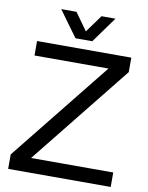

<svg xmlns="http://www.w3.org/2000/svg" viewBox="-97 -977 806 1047"><g transform="rotate(10 305.5 -454.0)"><path d="M465.8 -633.8H56.2V-713.9H578.1V-633.8L134.8 -80.1H589.8V0H22V-80.1ZM259.8 -765.1 155.8 -908.2H240.2L309.1 -812L378.9 -908.2H456.1L353 -765.1Z"/></g></svg>

Font: XB Khoramshahr
Style: Regular
Weight: 400
Designer: Behnam
Foundry: Irmug
Version: Version 8.005 2009